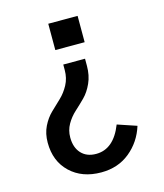

<svg xmlns="http://www.w3.org/2000/svg" viewBox="-116 -642 816 957"><g transform="rotate(-15 292.0 -163.0)"><path d="M67.4 17.6Q67.4 -29.3 85.4 -65.9Q103.5 -102.5 129.4 -127.4Q155.3 -152.3 181.2 -176.8Q207 -201.2 225.1 -234.9Q243.2 -268.6 243.2 -310.5V-338.9H355.5V-301.8Q355.5 -252.9 337.9 -213.9Q320.3 -174.8 294.9 -149.4Q269.5 -124 243.7 -100.6Q217.8 -77.1 200.2 -46.4Q182.6 -15.6 182.6 21.5Q182.6 73.2 210.4 103.5Q238.3 133.8 287.1 133.8Q377.9 133.8 422.9 18.6L521.5 51.8Q497.1 129.9 436 179.7Q375 229.5 288.1 229.5Q189.5 229.5 128.4 171.4Q67.4 113.3 67.4 17.6ZM223.6 -418.9V-554.7H375V-418.9Z"/></g></svg>

Font: Gothic A1 SemiBold
Style: Regular
Weight: 600
Version: Version 2.50